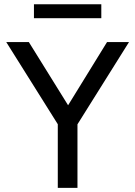

<svg xmlns="http://www.w3.org/2000/svg" viewBox="-20 -902 650 922"><path d="M257.5 0V-305.5L10 -700H118.5L307 -396.5L494 -700H599.5L352 -305V0ZM143 -814.5V-881.5H466.5V-814.5Z"/></svg>

Font: Geologica Light
Style: Regular
Weight: 300
Designer: Sindre Bremnes, Frode Helland
Foundry: Monokrom Skriftforlag AS
Version: Version 1.010; ttfautohint (v1.8.4.7-5d5b);gftools[0.9.28]